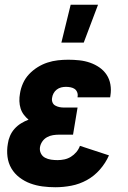

<svg xmlns="http://www.w3.org/2000/svg" viewBox="-20 -779 540 807"><path d="M213 8Q185 8 158.5 4.5Q132 1 107.5 -8Q83 -17 62 -33Q41 -49 28 -71Q15 -93 11.5 -120Q8 -147 13 -175Q15 -191 22 -207.5Q29 -224 41 -237.5Q53 -251 68.5 -260.5Q84 -270 100 -276Q89 -285 80 -297Q71 -309 66.5 -323.5Q62 -338 61.5 -354Q61 -370 64 -386Q67 -407 76.5 -428.5Q86 -450 102 -467Q118 -484 138 -496.5Q158 -509 179.5 -516Q201 -523 223 -525.5Q245 -528 267 -528Q290 -528 313.5 -525.5Q337 -523 358.5 -515.5Q380 -508 398 -495.5Q416 -483 428 -465Q440 -447 444 -424Q448 -401 444 -377L443 -370H306V-372Q308 -382 304.5 -391Q301 -400 294 -405Q287 -410 277 -412Q267 -414 257 -414Q247 -414 237 -411.5Q227 -409 218.5 -402.5Q210 -396 205 -386.5Q200 -377 199 -368Q197 -358 200.5 -349Q204 -340 212 -335.5Q220 -331 229 -329Q238 -327 248 -327H306L287 -213H229Q216 -213 203 -211Q190 -209 178 -202.5Q166 -196 158 -184.5Q150 -173 148 -160Q146 -146 152 -134Q158 -122 169.5 -116Q181 -110 194.5 -108Q208 -106 222 -106Q236 -106 250.5 -109Q265 -112 278 -120Q291 -128 301 -140Q311 -152 316 -166L438 -126Q424 -94 400 -66.5Q376 -39 345 -22Q314 -5 280 1.5Q246 8 213 8ZM238 -600 277 -759H392L332 -600Z"/></svg>

Font: Iosevka Term Curly Heavy
Style: Italic
Weight: 900
Italic angle: -9°
Designer: Belleve Invis
Foundry: Belleve Invis
Version: Version 32.3.0